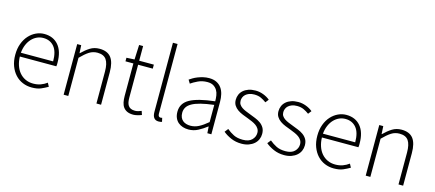

<svg xmlns="http://www.w3.org/2000/svg" viewBox="-53 -1233 3986 1759"><g transform="rotate(15 1940.0 -353.5)"><path d="M274 12Q228 12 187.5 -5Q147 -22 117 -54.5Q87 -87 69.5 -133.5Q52 -180 52 -239Q52 -298 69.5 -345Q87 -392 116.5 -424.5Q146 -457 183.5 -474.5Q221 -492 261 -492Q347 -492 396 -434Q445 -376 445 -270Q445 -261 445 -252Q445 -243 443 -234H97Q98 -189 111 -150.5Q124 -112 147.5 -84.5Q171 -57 204 -41.5Q237 -26 278 -26Q317 -26 348.5 -37.5Q380 -49 407 -69L425 -35Q396 -18 361.5 -3Q327 12 274 12ZM97 -270H403Q403 -363 365 -408.5Q327 -454 262 -454Q231 -454 203 -441.5Q175 -429 152.5 -405Q130 -381 115.5 -347Q101 -313 97 -270Z M575 0V-480H613L617 -406H620Q657 -443 696 -467.5Q735 -492 785 -492Q860 -492 895 -447Q930 -402 930 -308V0H886V-302Q886 -379 860.5 -415.5Q835 -452 776 -452Q733 -452 698 -429.5Q663 -407 619 -362V0Z M1238 12Q1203 12 1180 1.5Q1157 -9 1143 -28Q1129 -47 1123.5 -74Q1118 -101 1118 -133V-442H1043V-476L1119 -480L1125 -619H1163V-480H1302V-442H1163V-129Q1163 -106 1166.5 -87.5Q1170 -69 1179 -55.5Q1188 -42 1203.5 -34.5Q1219 -27 1244 -27Q1258 -27 1274.5 -31.5Q1291 -36 1304 -42L1316 -6Q1295 2 1274 7Q1253 12 1238 12Z M1478 12Q1419 12 1419 -64V-719H1463V-58Q1463 -42 1469 -34.5Q1475 -27 1484 -27Q1487 -27 1490.5 -27Q1494 -27 1502 -29L1510 7Q1503 9 1496 10.5Q1489 12 1478 12Z M1761 12Q1732 12 1707 4Q1682 -4 1663 -20Q1644 -36 1633 -61Q1622 -86 1622 -120Q1622 -200 1696.5 -241.5Q1771 -283 1932 -301Q1932 -328 1928 -355.5Q1924 -383 1911 -404.5Q1898 -426 1876 -439.5Q1854 -453 1818 -453Q1770 -453 1730 -434Q1690 -415 1665 -397L1645 -430Q1658 -439 1676.5 -450Q1695 -461 1718 -470Q1741 -479 1768 -485.5Q1795 -492 1824 -492Q1866 -492 1895 -477.5Q1924 -463 1942 -438Q1960 -413 1968 -379.5Q1976 -346 1976 -307V0H1938L1934 -62H1931Q1894 -33 1851.5 -10.5Q1809 12 1761 12ZM1769 -26Q1811 -26 1849 -46Q1887 -66 1932 -104V-267Q1858 -258 1807 -245Q1756 -232 1725 -214Q1694 -196 1680.5 -173Q1667 -150 1667 -122Q1667 -96 1675 -78Q1683 -60 1697 -48.5Q1711 -37 1729.5 -31.5Q1748 -26 1769 -26Z M2263 12Q2209 12 2164 -7.5Q2119 -27 2087 -54L2113 -87Q2144 -61 2179 -43.5Q2214 -26 2266 -26Q2323 -26 2351.5 -54.5Q2380 -83 2380 -121Q2380 -143 2369.5 -160Q2359 -177 2342 -189Q2325 -201 2304.5 -210Q2284 -219 2263 -227Q2236 -237 2208.5 -248Q2181 -259 2159 -274.5Q2137 -290 2123.5 -311.5Q2110 -333 2110 -364Q2110 -390 2120 -413.5Q2130 -437 2150 -454.5Q2170 -472 2198.5 -482Q2227 -492 2265 -492Q2303 -492 2339.5 -478Q2376 -464 2402 -442L2378 -411Q2354 -429 2327 -441.5Q2300 -454 2263 -454Q2235 -454 2215 -446.5Q2195 -439 2181.5 -427Q2168 -415 2161.5 -399Q2155 -383 2155 -367Q2155 -346 2164.5 -331.5Q2174 -317 2190 -306Q2206 -295 2226.5 -286.5Q2247 -278 2268 -270Q2296 -259 2324 -248Q2352 -237 2374.5 -221Q2397 -205 2411 -181.5Q2425 -158 2425 -123Q2425 -96 2414.5 -71.5Q2404 -47 2383 -28.5Q2362 -10 2332 1Q2302 12 2263 12Z M2668 12Q2614 12 2569 -7.5Q2524 -27 2492 -54L2518 -87Q2549 -61 2584 -43.5Q2619 -26 2671 -26Q2728 -26 2756.5 -54.5Q2785 -83 2785 -121Q2785 -143 2774.5 -160Q2764 -177 2747 -189Q2730 -201 2709.5 -210Q2689 -219 2668 -227Q2641 -237 2613.5 -248Q2586 -259 2564 -274.5Q2542 -290 2528.5 -311.5Q2515 -333 2515 -364Q2515 -390 2525 -413.5Q2535 -437 2555 -454.5Q2575 -472 2603.5 -482Q2632 -492 2670 -492Q2708 -492 2744.5 -478Q2781 -464 2807 -442L2783 -411Q2759 -429 2732 -441.5Q2705 -454 2668 -454Q2640 -454 2620 -446.5Q2600 -439 2586.5 -427Q2573 -415 2566.5 -399Q2560 -383 2560 -367Q2560 -346 2569.5 -331.5Q2579 -317 2595 -306Q2611 -295 2631.5 -286.5Q2652 -278 2673 -270Q2701 -259 2729 -248Q2757 -237 2779.5 -221Q2802 -205 2816 -181.5Q2830 -158 2830 -123Q2830 -96 2819.5 -71.5Q2809 -47 2788 -28.5Q2767 -10 2737 1Q2707 12 2668 12Z M3139 12Q3093 12 3052.5 -5Q3012 -22 2982 -54.5Q2952 -87 2934.5 -133.5Q2917 -180 2917 -239Q2917 -298 2934.5 -345Q2952 -392 2981.5 -424.5Q3011 -457 3048.5 -474.5Q3086 -492 3126 -492Q3212 -492 3261 -434Q3310 -376 3310 -270Q3310 -261 3310 -252Q3310 -243 3308 -234H2962Q2963 -189 2976 -150.5Q2989 -112 3012.5 -84.5Q3036 -57 3069 -41.5Q3102 -26 3143 -26Q3182 -26 3213.5 -37.5Q3245 -49 3272 -69L3290 -35Q3261 -18 3226.5 -3Q3192 12 3139 12ZM2962 -270H3268Q3268 -363 3230 -408.5Q3192 -454 3127 -454Q3096 -454 3068 -441.5Q3040 -429 3017.5 -405Q2995 -381 2980.5 -347Q2966 -313 2962 -270Z M3440 0V-480H3478L3482 -406H3485Q3522 -443 3561 -467.5Q3600 -492 3650 -492Q3725 -492 3760 -447Q3795 -402 3795 -308V0H3751V-302Q3751 -379 3725.5 -415.5Q3700 -452 3641 -452Q3598 -452 3563 -429.5Q3528 -407 3484 -362V0Z"/></g></svg>

Font: TypoPRO Source Sans Pro
Style: Regular
Weight: 300
Designer: Paul D. Hunt
Foundry: Adobe Systems Incorporated
Version: Version 2.020;PS 2.000;hotconv 1.0.86;makeotf.lib2.5.63406